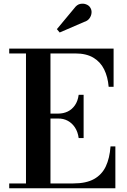

<svg xmlns="http://www.w3.org/2000/svg" viewBox="-20 -1011 683 1031"><path d="M29.5 0V-26H119.5V-724H29.5V-750H590V-545H563.5Q559 -598.5 539 -638.8Q519 -679 481 -701.5Q443 -724 384.5 -724H251V-26H374Q442.5 -26 484.8 -49.5Q527 -73 548 -117.2Q569 -161.5 573.5 -225H599.5V0ZM402.5 -269.5Q398 -303 382.5 -326.5Q367 -350 343.8 -362.5Q320.5 -375 292 -374.5H232.5V-401H292Q320.5 -401 343.8 -412.2Q367 -423.5 382.5 -446Q398 -468.5 402.5 -502H429V-269.5ZM300.5 -836.5 285.5 -854.5 379.5 -967.5Q393 -986 410 -989.8Q427 -993.5 442.2 -987.8Q457.5 -982 464.5 -970.5Q473 -957.5 471.5 -941.5Q470 -925.5 460.2 -912.2Q450.5 -899 432.5 -893.5Z"/></svg>

Font: Bodoni Moda SC 9pt SemiBold
Style: Regular
Weight: 600
Designer: Owen Earl
Foundry: indestructible type
Version: Version 2.005